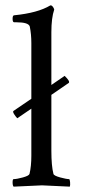

<svg xmlns="http://www.w3.org/2000/svg" viewBox="-20 -698 318 721"><path d="M170.9 -677.7Q174.8 -677.7 178.7 -672.4Q182.6 -667 183.6 -662.1Q172.9 -630.9 172.9 -577.1V-378.9L222.7 -413.1Q244.1 -392.6 238.3 -386.7L172.9 -341.8V-131.8Q172.9 -75.2 180.7 -44.9Q182.6 -38.1 206.1 -31.7Q229.5 -25.4 239.3 -25.4Q242.2 -25.4 243.2 -13.7Q244.1 -2 242.2 2.9Q144.5 -2 137.7 -2Q130.9 -2 31.2 2.9Q27.3 -1 27.3 -13.2Q27.3 -25.4 31.2 -25.4Q43 -25.4 65.9 -31.7Q88.9 -38.1 90.8 -44.9Q97.7 -73.2 97.7 -113.3V-290L44.9 -253.9Q39.1 -259.8 33.2 -269Q27.3 -278.3 30.3 -281.2L97.7 -327.1V-536.1Q97.7 -569.3 91.8 -598.6Q86.9 -614.3 42 -614.3H33.2Q27.3 -614.3 27.3 -627.4Q27.3 -640.6 33.2 -640.6Q122.1 -649.4 168.9 -677.7Z"/></svg>

Font: CrimsonText-Roman
Style: Roman
Weight: 400
Version: Version 0.13